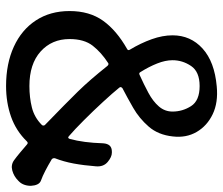

<svg xmlns="http://www.w3.org/2000/svg" viewBox="-70 -638 718 617"><g transform="rotate(90 288.5 -329.0)"><path d="M256 10Q184 10 129.5 -15Q75 -40 45 -86Q15 -132 15 -194Q15 -258 46 -301.5Q77 -345 137 -379Q143 -382 139 -388Q118 -423 105.5 -458Q93 -493 93 -525Q93 -583 135.5 -621.5Q178 -660 257 -667Q309 -672 346.5 -654Q384 -636 403.5 -602.5Q423 -569 418 -526Q413 -479 386.5 -448.5Q360 -418 326 -398.5Q292 -379 263 -364Q257 -359 261 -354Q278 -333 307 -301.5Q336 -270 366 -240Q396 -210 417 -192Q420 -189 422.5 -190Q425 -191 426 -195Q432 -217 435.5 -243.5Q439 -270 440 -302Q441 -316 447.5 -323Q454 -330 467 -330H470Q484 -330 500 -316.5Q516 -303 514 -279Q511 -240 505 -207.5Q499 -175 488 -147Q487 -141 491 -137Q511 -125 528.5 -116Q546 -107 560 -102Q568 -99 572 -90.5Q576 -82 576.5 -71Q577 -60 573.5 -49.5Q570 -39 563 -32L560 -29Q546 -15 527.5 -10Q509 -5 494 -16Q483 -24 470.5 -34.5Q458 -45 444 -57Q439 -62 434 -57Q400 -22 354.5 -6Q309 10 256 10ZM256 -65Q293 -65 325 -73Q357 -81 381 -105Q383 -107 383 -110Q383 -113 381 -115Q345 -150 319.5 -175Q294 -200 274 -220.5Q254 -241 234.5 -263.5Q215 -286 191 -316Q186 -321 182 -318Q148 -296 126.5 -268.5Q105 -241 105 -194Q105 -137 145 -101Q185 -65 256 -65ZM220 -419Q251 -433 278 -447.5Q305 -462 321.5 -481Q338 -500 338 -525Q338 -557 320.5 -584.5Q303 -612 256 -612Q210 -612 191.5 -584.5Q173 -557 173 -525Q173 -502 183.5 -475.5Q194 -449 211 -422Q214 -416 220 -419Z"/></g></svg>

Font: Winky Sans Light
Style: Regular
Weight: 300
Designer: Simon Atzbach
Foundry: typofactur
Version: Version 1.205